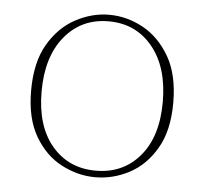

<svg xmlns="http://www.w3.org/2000/svg" viewBox="-42 -527 623 584"><g transform="rotate(5 269.0 -235.0)"><path d="M269 13Q216 13 166 -13Q116 -39 84 -93.5Q52 -148 52 -233Q52 -319 84 -374Q116 -429 166 -456Q216 -483 269 -483Q323 -483 372.5 -456Q422 -429 454 -374Q486 -319 486 -233Q486 -148 454 -93.5Q422 -39 372.5 -13Q323 13 269 13ZM269 -7Q352 -7 403 -67Q454 -127 454 -233Q454 -339 403 -401Q352 -463 269 -463Q186 -463 135 -401Q84 -339 84 -233Q84 -127 135 -67Q186 -7 269 -7Z"/></g></svg>

Font: Source Serif Pro ExtraLight
Style: Regular
Weight: 200
Designer: Frank Grießhammer
Foundry: Adobe Systems Incorporated
Version: Version 3.001;hotconv 1.0.111;makeotfexe 2.5.65597